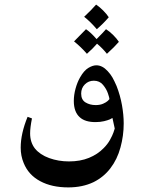

<svg xmlns="http://www.w3.org/2000/svg" viewBox="-20 -617 618 835"><path d="M448 -308Q461 -294 469 -280Q477 -266 487 -243Q503 -202 510.5 -159.5Q518 -117 518 -80Q518 -27 504 24Q490 76 460 115Q431 153 387 175Q339 198 277 198Q205 198 155 171Q104 144 83 92Q70 61 70 25Q70 -36 100 -109L119 -102Q111 -62 111 -37Q111 2 132 29Q154 56 194 70.5Q234 85 280 85Q329 85 367 69.5Q405 54 431 27Q448 10 458.5 -9Q469 -28 473.5 -41Q478 -54 479 -58L469 -104Q469 -104 458 -98Q449 -94 432.5 -90Q416 -86 395 -86Q350 -86 327 -107Q301 -130 301 -178Q301 -204 308.5 -231.5Q316 -259 328 -280Q345 -310 364 -321.5Q383 -333 399 -333Q425 -333 448 -308ZM333 -210Q333 -183 352 -171.5Q371 -160 396 -160Q415 -160 428.5 -166Q442 -172 448.5 -178Q455 -184 456 -186Q456 -191 449.5 -210.5Q443 -230 428 -248Q413 -266 388 -266Q365 -266 349 -250Q333 -234 333 -210ZM346 -544Q377 -573 398 -597Q413 -587 428.5 -571.5Q444 -556 453 -542Q429 -514 401 -490Q374 -522 346 -544ZM497 -435Q478 -413 445 -383Q426 -407 402 -427Q386 -408 358 -383Q332 -413 302 -437Q340 -475 354 -490Q376 -475 400 -447Q430 -477 441 -490Q457 -480 472.5 -464.5Q488 -449 497 -435Z"/></svg>

Font: Mirza
Style: Regular
Weight: 400
Designer: Arabic design by Kourosh Beigpour, Latin design by Eduardo Tunni, engineering by Lasse Fister
Version: Version 1.0010g